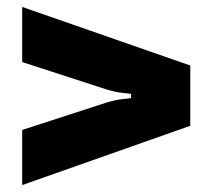

<svg xmlns="http://www.w3.org/2000/svg" viewBox="-20 -628 604 554"><path d="M44 -94V-253L284 -331Q313 -340 333.5 -342Q354 -344 358 -345V-357Q354 -358 333.5 -360Q313 -362 284 -371L44 -449V-608L529 -439V-265Z"/></svg>

Font: Open Sauce Sans Black
Style: Regular
Weight: 900
Designer: Alfredo Marco Pradil
Foundry: Creative Sauce Fz LLC
Version: Version 1.477